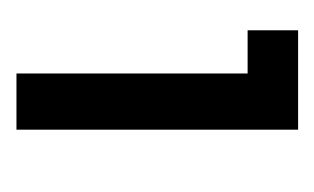

<svg xmlns="http://www.w3.org/2000/svg" viewBox="-94 -541 380 232"><g transform="rotate(90 96.0 -425.0)"><path d="M68.8 -254.9H136.7V-595.2H16.6V-534.2H68.8Z"/></g></svg>

Font: Now SemiBold
Style: Regular
Weight: 600
Designer: Alfredo Marco Pradil
Foundry: Alfredo Marco Pradil
Version: Version 1.200;hotconv 1.0.109;makeotfexe 2.5.65596